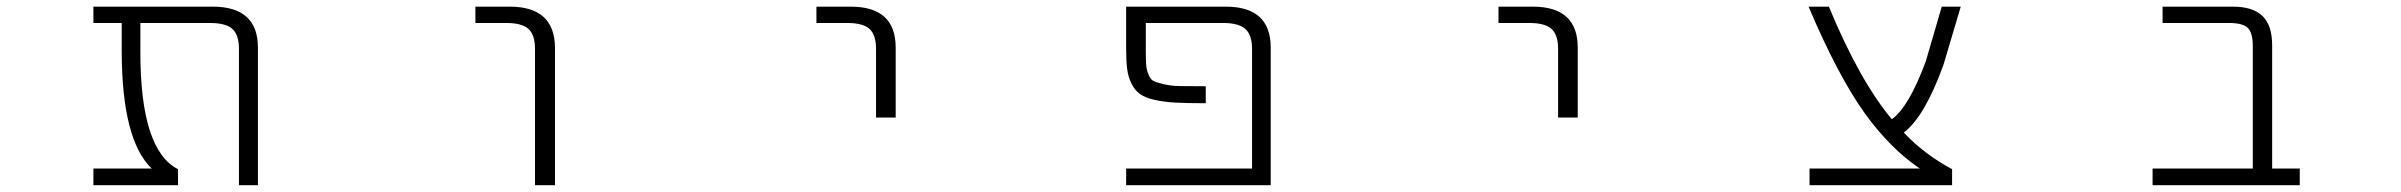

<svg xmlns="http://www.w3.org/2000/svg" viewBox="-20 -542 7040 563"><path d="M736.3 1H680.7V-398.4Q680.7 -439.5 661.6 -457Q642.6 -474.6 595.7 -474.6H391.6V-388.7Q391.6 -101.6 502 -45.9V1H253.9V-47.9H424.8Q337.9 -130.9 336.9 -388.7V-474.6H253.9V-522.5H603.5Q736.3 -522.5 736.3 -402.3Z M1374 -474.6V-522.5H1474.6Q1606.4 -522.5 1607.4 -402.3V1H1548.8V-398.4Q1548.8 -439.5 1529.8 -457Q1510.7 -474.6 1464.8 -474.6Z M2374 -474.6V-522.5H2474.6Q2606.4 -522.5 2606.4 -402.3V-197.3H2548.8V-398.4Q2548.8 -439.5 2529.8 -457Q2510.7 -474.6 2464.8 -474.6Z M3574.2 -522.5Q3706.1 -522.5 3706.1 -402.3V1H3282.2V-47.9H3651.4V-398.4Q3651.4 -439.5 3631.8 -457Q3612.3 -474.6 3566.4 -474.6H3339.8V-398.4Q3339.8 -367.2 3340.8 -352.5Q3341.8 -337.9 3347.7 -323.7Q3353.5 -309.6 3361.3 -305.2Q3369.1 -300.8 3391.1 -295.4Q3413.1 -290 3439 -289.6Q3464.8 -289.1 3515.6 -289.1V-239.3Q3459 -239.3 3425.3 -241.2Q3391.6 -243.2 3364.3 -249.5Q3336.9 -255.9 3322.3 -266.6Q3307.6 -277.3 3297.9 -296.9Q3288.1 -316.4 3285.2 -339.4Q3282.2 -362.3 3282.2 -398.4V-522.5Z M4374 -474.6V-522.5H4474.6Q4606.4 -522.5 4606.4 -402.3V-197.3H4548.8V-398.4Q4548.8 -439.5 4529.8 -457Q4510.7 -474.6 4464.8 -474.6Z M5609.4 -47.9Q5522.5 -106.4 5447.3 -210.9Q5369.1 -320.3 5283.2 -522.5H5342.8Q5432.6 -305.7 5527.3 -192.4Q5577.1 -227.5 5627 -362.3L5673.8 -522.5H5729.5L5678.7 -351.6Q5624 -200.2 5562.5 -153.3Q5622.1 -89.8 5704.1 -45.9V1H5286.1V-47.9Z M6585.9 -406.2Q6585.9 -445.3 6571.3 -460Q6556.6 -474.6 6516.6 -474.6H6321.3V-522.5H6527.3Q6585.9 -522.5 6614.3 -495.1Q6642.6 -467.8 6642.6 -409.2V-47.9H6723.6V1H6292V-47.9H6585.9Z"/></svg>

Font: GenEi Gothic M Light
Style: Regular
Weight: 300
Designer: o_tamon (Modified); [Source Han Sans]
Ryoko NISHIZUKA  (kana & ideographs); Paul D. Hunt (Latin, Greek & Cyrillic); Wenl
Version: Version 1.1a;Original Version 1.004